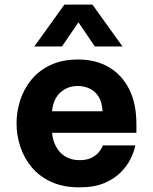

<svg xmlns="http://www.w3.org/2000/svg" viewBox="-20 -796 658 826"><path d="M322 10Q252.2 10 201.1 -13.2Q150 -36.4 116.8 -76.1Q83.6 -115.8 67.4 -164.9Q51.2 -214 51.2 -265.6Q51.2 -315.6 66.9 -364.6Q82.6 -413.6 115.2 -453.3Q147.8 -493 197.9 -516.5Q248 -540 316.8 -540Q390.8 -540 447 -507.8Q503.2 -475.6 535 -413.7Q566.8 -351.8 566.8 -261.6V-224.6H204.2Q206.6 -192.8 220.6 -166.1Q234.6 -139.4 260.2 -123.2Q285.8 -107 322 -107Q352.8 -107 372.3 -116.6Q391.8 -126.2 402.9 -138.8Q414 -151.4 418.3 -161Q422.6 -170.6 422.6 -170.6H562.6Q562.6 -170.6 557.6 -152.2Q552.6 -133.8 539 -107.3Q525.4 -80.8 498.6 -53.8Q471.8 -26.8 428.9 -8.4Q386 10 322 10ZM204 -317.2H421Q419.6 -354.2 405.3 -378.3Q391 -402.4 367.2 -414.2Q343.4 -426 314.4 -426Q270 -426 239.3 -397.8Q208.6 -369.6 204 -317.2ZM246.6 -596H127.6L257 -776.2H377.6L507 -596H388L317.4 -700Z"/></svg>

Font: Be Vietnam Pro Variable Thin
Style: Regular
Weight: 100
Designer: Lam Bao, Tony Le, Vietanh Nguyen
Foundry: Yellow Type Foundry
Version: Version 1.002